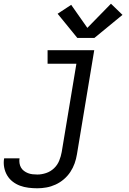

<svg xmlns="http://www.w3.org/2000/svg" viewBox="-72 -790 692 1033"><path d="M129 223Q105 223 81 220Q57 217 35.5 209Q14 201 -4 187Q-22 173 -33.5 153.5Q-45 134 -49.5 110.5Q-54 87 -50 63Q-50 63 -49.5 62.5Q-49 62 -49 62H33Q33 62 33 62Q33 62 33 62Q31 75 33 88Q35 101 41 111.5Q47 122 57 129.5Q67 137 78.5 141.5Q90 146 103 147.5Q116 149 129 149Q152 149 176 141Q200 133 218.5 115.5Q237 98 246.5 74.5Q256 51 260 28L339 -447H184V-520H435L342 40Q338 65 329.5 89Q321 113 306.5 135Q292 157 271.5 174.5Q251 192 227 203Q203 214 178 218.5Q153 223 129 223ZM436 -586H344L238 -716L311 -764L398 -640L525 -770L587 -710Z"/></svg>

Font: Zed Sans Extended
Style: Italic
Weight: 400
Width: 7
Italic angle: -9°
Designer: Belleve Invis
Foundry: Belleve Invis
Version: Version 1.0.0; ttfautohint (v1.8.4)